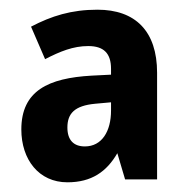

<svg xmlns="http://www.w3.org/2000/svg" viewBox="-20 -742 386 396"><path d="M181 -722C127 -722 86 -709 44 -687L73 -620C104 -636 131 -647 162 -647C194 -647 209 -632 209 -600V-588L169 -586C80 -581 24 -555 24 -475C24 -413 60 -366 119 -366C169 -366 200 -388 222 -426L238 -372H304V-592C304 -678 259 -722 181 -722ZM176 -528 209 -531V-514C209 -471 190 -440 155 -440C132 -440 119 -453 119 -479C119 -508 134 -524 176 -528Z"/></svg>

Font: Noto Sans Lao UI Cond
Style: Bold
Weight: 700
Width: 3
Designer: Monotype Design Team
Foundry: Monotype Imaging Inc.
Version: Version 2.000